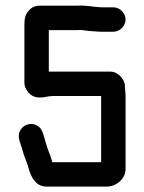

<svg xmlns="http://www.w3.org/2000/svg" viewBox="-20 -678 532 708"><path d="M398 -651H359C329 -651 294 -660 265 -657H125C111 -657 98 -652 88 -641C73 -625 70 -611 70 -586V-372C70 -361 75 -349 84 -338C100 -319 119 -315 151 -321C156 -322 160 -323 164 -323C169 -324 175 -324 181 -324H353V-80H173C166 -103 166 -104 157 -126C151 -142 150 -150 145 -165C138 -188 135 -206 115 -216C89 -229 63 -214 54 -196C41 -172 58 -146 63 -124C68 -102 81 -77 86 -56C95 -22 114 10 151 10H374C410 10 443 -20 443 -54V-328C443 -336 440 -358 440 -368C436 -390 412 -414 388 -414H160V-567H266C278 -569 296 -565 306 -564L334 -562C344 -561 352 -561 359 -561H398C422 -561 443 -582 443 -606C443 -630 422 -651 398 -651Z"/></svg>

Font: Electronic
Style: Blk
Weight: 900
Version: Version 1.011